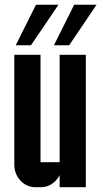

<svg xmlns="http://www.w3.org/2000/svg" viewBox="-20 -785 425 805"><path d="M270 -595.2H206.1L291 -765.1H384.8ZM109.9 -595.2H45.9L130.9 -765.1H225.1ZM230 -555.2H339.8V0H230V-50.8Q224.1 -38.1 213.4 -27.3Q187.5 0 149.9 0H129.9Q92.3 0 66.4 -27.3Q40 -55.2 40 -95.2V-555.2H149.9V-105H230Z"/></svg>

Font: Horta
Style: Regular
Weight: 600
Width: 3
Version: Version 0.11